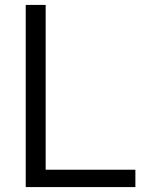

<svg xmlns="http://www.w3.org/2000/svg" viewBox="-20 -760 576 780"><path d="M84.5 0V-740H165.5V-70.5H530V0Z"/></svg>

Font: Encode Sans
Style: Regular
Weight: 400
Designer: Multiple Designers
Foundry: Impallari Type
Version: Version 3.002; ttfautohint (v1.8.3) -l 8 -r 50 -G 200 -x 14 